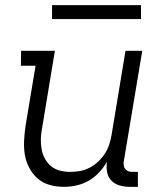

<svg xmlns="http://www.w3.org/2000/svg" viewBox="-20 -717 640 745"><path d="M228 8Q199 8 172.5 0.5Q146 -7 126.5 -24Q107 -41 94 -65Q81 -89 76.5 -116Q72 -143 73.5 -171Q75 -199 79 -228L118 -462H61L62 -520H193L143 -218Q139 -198 138.5 -177.5Q138 -157 141.5 -137.5Q145 -118 154.5 -101Q164 -84 178.5 -72Q193 -60 212.5 -55Q232 -50 252 -50Q271 -50 290.5 -53.5Q310 -57 328 -66.5Q346 -76 361 -90Q376 -104 387 -121Q398 -138 404 -157Q410 -176 413 -194L467 -520H532L460 -89Q459 -81 460.5 -73.5Q462 -66 466.5 -60.5Q471 -55 478 -52.5Q485 -50 493 -50H515V8H483Q463 8 444 2.5Q425 -3 412 -16.5Q399 -30 395.5 -49.5Q392 -69 395 -89L396 -91Q383 -68 365 -48.5Q347 -29 324.5 -16Q302 -3 277 2.5Q252 8 228 8ZM527 -643H182V-697H527Z"/></svg>

Font: Iosevka HT Light Extended
Style: Italic
Weight: 300
Width: 7
Italic angle: -9°
Monospace: yes
Designer: Belleve Invis
Foundry: Belleve Invis
Version: Version 32.3.0; ttfautohint (v1.8.4)